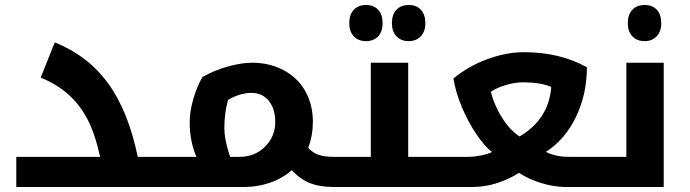

<svg xmlns="http://www.w3.org/2000/svg" viewBox="-20 -745 2749 765"><path d="M44.9 -120.1H378.9Q358.4 -212.4 328.9 -269.3Q299.3 -326.2 253.7 -367.4Q208 -408.7 142.1 -436L198.2 -576.2Q330.1 -523.4 410.6 -413.1Q491.2 -302.7 528.8 -120.1H660.2Q665 -120.1 665 -116.2V-4.9Q665 0 660.2 0H44.9Z M762.7 -120.1Q735.8 -181.6 735.8 -257.8Q735.8 -301.3 750.5 -351.6Q765.1 -401.9 786.6 -438Q835 -465.8 889.4 -480.5Q943.8 -495.1 984.9 -495.1Q1053.2 -495.1 1109.1 -465.8Q1165 -436.5 1195.8 -383.1Q1226.6 -329.6 1226.6 -258.8Q1226.6 -204.1 1208 -155.8Q1226.1 -136.2 1249.3 -128.2Q1272.5 -120.1 1307.6 -120.1H1313Q1317.9 -120.1 1317.9 -116.2V-4.9Q1317.9 0 1313 0H1307.6Q1254.9 0 1216.1 -14.9Q1177.2 -29.8 1142.6 -66.9Q1104.5 -33.7 1055.2 -16.8Q1005.9 0 953.6 0H649.9Q645 0 645 -4.9V-116.2Q645 -120.1 649.9 -120.1ZM874 -236.8Q874 -186 897 -120.1H934.6Q995.1 -120.1 1035.9 -160.6Q1076.7 -201.2 1076.7 -258.8Q1076.7 -312 1050.8 -343.5Q1024.9 -375 981.9 -375Q937 -375 888.7 -347.2Q874 -294.4 874 -236.8Z M1302.7 0Q1297.9 0 1297.9 -4.9V-116.2Q1297.9 -120.1 1302.7 -120.1H1457.5V-495.1H1606.4V-120.1H1756.8Q1761.7 -120.1 1761.7 -116.2V-4.9Q1761.7 0 1756.8 0ZM1438.5 -581.1Q1407.7 -581.1 1389.6 -600.3Q1371.6 -619.6 1371.6 -652.8Q1371.6 -686.5 1389.4 -705.8Q1407.2 -725.1 1438.5 -725.1Q1469.2 -725.1 1486.8 -706.1Q1504.4 -687 1504.4 -652.8Q1504.4 -618.7 1486.3 -599.9Q1468.3 -581.1 1438.5 -581.1ZM1608.4 -581.1Q1577.6 -581.1 1559.6 -600.3Q1541.5 -619.6 1541.5 -652.8Q1541.5 -686.5 1559.3 -705.8Q1577.1 -725.1 1608.4 -725.1Q1639.6 -725.1 1657.2 -705.8Q1674.8 -686.5 1674.8 -652.8Q1674.8 -619.6 1656.5 -600.3Q1638.2 -581.1 1608.4 -581.1Z M2360.4 -120.1Q2365.2 -120.1 2365.2 -116.2V-4.9Q2365.2 0 2360.4 0H2233.4Q2186.5 0 2135.7 -15.9Q2085 -31.7 2048.3 -56.2Q1956.5 0 1862.3 0H1746.6Q1741.7 0 1741.7 -4.9V-116.2Q1741.7 -120.1 1746.6 -120.1H1846.7Q1869.1 -120.1 1896.2 -125.5Q1923.3 -130.9 1940.4 -139.2Q1910.6 -162.1 1877.4 -211.4Q1844.2 -260.7 1819.8 -319.3Q1795.4 -377.9 1786.6 -432.1Q1845.2 -481 1921.1 -509Q1997.1 -537.1 2067.4 -537.1Q2210.4 -537.1 2318.4 -477.1Q2318.4 -368.7 2274.4 -278.3Q2230.5 -188 2155.3 -140.1Q2192.4 -120.1 2245.6 -120.1ZM2050.3 -201.2Q2167.5 -271 2176.3 -398.9Q2132.8 -417 2063.5 -417Q2031.2 -417 1994.1 -405.8Q1957 -394.5 1935.5 -378.9Q1950.2 -323.7 1980.7 -275.4Q2011.2 -227.1 2050.3 -201.2Z M2350.6 0Q2345.7 0 2345.7 -4.9V-116.2Q2345.7 -120.1 2350.6 -120.1H2475.6V-495.1H2624.5V0ZM2548.8 -581.1Q2517.6 -581.1 2499.5 -600.3Q2481.4 -619.6 2481.4 -652.8Q2481.4 -686.5 2499.3 -705.8Q2517.1 -725.1 2548.8 -725.1Q2579.1 -725.1 2596.9 -706.1Q2614.7 -687 2614.7 -652.8Q2614.7 -619.6 2596.4 -600.3Q2578.1 -581.1 2548.8 -581.1Z"/></svg>

Font: Noto Sans Kufi Arabic
Style: Bold
Weight: 700
Designer: Monotype Design team
Foundry: Monotype Imaging Inc.
Version: Version 1.02